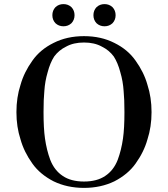

<svg xmlns="http://www.w3.org/2000/svg" viewBox="-20 -903 818 935"><path d="M80 -490Q97 -551 138 -608Q176 -662 241 -694Q306 -727 389 -727Q472 -727 537 -694Q602 -662 640 -608Q681 -551 698 -490Q718 -429 718 -357Q718 -285 698 -224Q681 -163 640 -106Q603 -54 537 -20Q471 12 389 12Q307 12 241 -20Q175 -54 138 -106Q97 -163 80 -224Q60 -285 60 -357Q60 -429 80 -490ZM586 -357Q586 -421 582 -460Q579 -507 566 -551Q554 -597 534 -628Q511 -659 476 -676Q440 -696 389 -696Q338 -696 302 -676Q267 -659 244 -628Q224 -597 212 -551Q199 -507 196 -460Q192 -421 192 -357Q192 -278 199 -229Q207 -172 225 -124Q245 -73 286 -46Q326 -19 389 -19Q452 -19 492 -46Q533 -73 553 -124Q571 -172 579 -229Q586 -278 586 -357ZM450 -868Q466 -883 489 -883Q512 -883 528 -868Q543 -852 543 -829Q543 -806 528 -790Q512 -775 489 -775Q466 -775 450 -790Q435 -806 435 -829Q435 -852 450 -868ZM250 -868Q266 -883 289 -883Q312 -883 328 -868Q343 -852 343 -829Q343 -806 328 -790Q312 -775 289 -775Q266 -775 250 -790Q235 -806 235 -829Q235 -852 250 -868Z"/></svg>

Font: Bailleul Roman
Style: Roman
Weight: 400
Version: Version 1